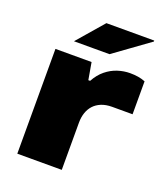

<svg xmlns="http://www.w3.org/2000/svg" viewBox="-134 -817 783 909"><g transform="rotate(20 257.5 -362.5)"><path d="M60 0V-528H242L257 -442H266Q285 -477 312 -499Q339 -521 370 -531Q401 -541 432 -541Q454 -541 472.5 -538Q491 -535 509 -528V-362H406Q375 -362 352 -352.5Q329 -343 314 -326.5Q299 -310 291.5 -287.5Q284 -265 284 -238V0ZM130 -592 245 -725H486V-720L309 -592Z"/></g></svg>

Font: Archivo Expanded Black
Style: Regular
Weight: 900
Width: 7
Designer: Hector Gatti
Foundry: Omnibus-Type
Version: Version 2.001